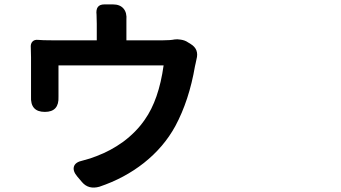

<svg xmlns="http://www.w3.org/2000/svg" viewBox="-20 -808 1540 867"><path d="M350.6 14.6 329.1 -10.7Q307.6 -36.1 314 -56.2Q320.3 -76.2 353.5 -83Q388.7 -91.8 417 -103.5Q479.5 -127 535.2 -167Q595.7 -211.9 633.8 -267.6Q697.3 -357.4 718.8 -512.7H481.4H244.1V-373Q244.1 -372.1 244.1 -371.1Q247.1 -302.7 182.6 -302.7Q116.2 -302.7 120.1 -373Q120.1 -377.9 120.1 -382.8V-548.8Q120.1 -576.2 119.1 -591.8Q117.2 -610.4 126.5 -620.1Q135.7 -629.9 152.3 -627.9Q171.9 -626 212.9 -626H417V-700.2Q417 -726.6 416 -741.2Q410.2 -788.1 451.2 -788.1H490.2Q521.5 -788.1 537.6 -769.5Q553.7 -751 550.8 -717.8Q550.8 -709 550.8 -700.2V-626H716.8Q750 -626 768.6 -629.9Q779.3 -631.8 796.9 -628.9Q815.4 -626 828.1 -617.2L840.8 -609.4Q879.9 -585.9 867.2 -540Q865.2 -533.2 863.3 -521.5Q861.3 -512.7 860.4 -508.8Q834 -354.5 771.5 -238.3Q719.7 -143.6 629.9 -72.3Q542 -2.9 428.7 35.2Q379.9 48.8 350.6 14.6Z"/></svg>

Font: Bpmf GenSen Rounded B
Style: B
Weight: 700
Foundry: But Ko
Version: Version 1.320